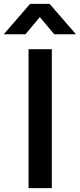

<svg xmlns="http://www.w3.org/2000/svg" viewBox="-68 -975 414 995"><path d="M-48.5 -797.5 88 -955H189L325.5 -797.5H213L138.5 -886.5L64 -797.5ZM80 0V-720H200.5V0Z"/></svg>

Font: Manrope ExtraLight
Style: Bold
Weight: 700
Version: Version 4.504